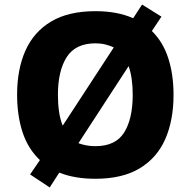

<svg xmlns="http://www.w3.org/2000/svg" viewBox="-20 -774 836 842"><path d="M741 -358Q741 -247 705 -164.5Q669 -82 593 -36Q517 10 398 10Q307 10 240 -17L198 48L112 -9L155 -72Q103 -121 79 -194Q55 -267 55 -359Q55 -470 91.5 -552Q128 -634 204 -679.5Q280 -725 399 -725Q495 -725 564 -694L603 -754L688 -701L646 -638Q695 -590 718 -518.5Q741 -447 741 -358ZM234 -358Q234 -318 239 -284Q244 -250 255 -223L479 -566Q462 -574 442 -579Q422 -584 399 -584Q311 -584 272.5 -523.5Q234 -463 234 -358ZM562 -358Q562 -434 544 -484L324 -146Q340 -140 358.5 -136.5Q377 -133 398 -133Q487 -133 524.5 -193Q562 -253 562 -358Z"/></svg>

Font: Noto Sans Tamil ExtraBold
Style: Regular
Weight: 800
Designer: Jelle Bosma - Monotype Design Team
Foundry: Monotype Imaging Inc.
Version: Version 2.004; ttfautohint (v1.8.4.7-5d5b)